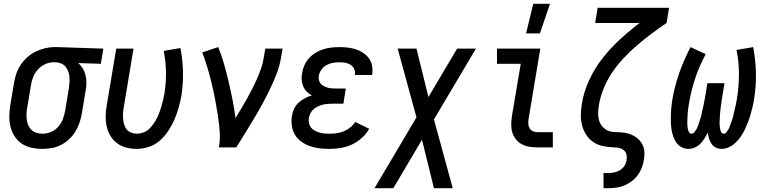

<svg xmlns="http://www.w3.org/2000/svg" viewBox="-20 -776 4040 1011"><path d="M203 8Q174 8 146 2Q118 -4 95.5 -19Q73 -34 58 -56.5Q43 -79 36 -106Q29 -133 29 -162Q29 -191 34 -221L54 -341Q58 -365 66.5 -389.5Q75 -414 89.5 -435.5Q104 -457 124 -475Q144 -493 168 -504.5Q192 -516 217 -522Q242 -528 266 -528H281L524 -520L511 -440L392 -444Q406 -432 416 -415.5Q426 -399 430.5 -380Q435 -361 435 -340.5Q435 -320 431 -299L411 -179Q407 -155 399 -131Q391 -107 377.5 -84.5Q364 -62 344.5 -43.5Q325 -25 301.5 -13Q278 -1 253 3.5Q228 8 203 8ZM205 -72Q227 -72 249 -81.5Q271 -91 287 -109Q303 -127 311 -148.5Q319 -170 323 -193L343 -313Q345 -328 346 -343Q347 -358 345.5 -372.5Q344 -387 339 -400.5Q334 -414 325.5 -424.5Q317 -435 303.5 -441Q290 -447 275 -448H261Q239 -448 217.5 -438Q196 -428 180 -410.5Q164 -393 155 -371Q146 -349 143 -327L123 -207Q120 -191 119.5 -175Q119 -159 121 -144Q123 -129 129.5 -115Q136 -101 147 -91Q158 -81 173 -76.5Q188 -72 204 -72Z M699 8Q671 8 644.5 1Q618 -6 597 -21.5Q576 -37 562 -60Q548 -83 542 -109.5Q536 -136 536.5 -164Q537 -192 542 -221L592 -520H683L631 -207Q628 -192 627.5 -177Q627 -162 628.5 -147Q630 -132 634.5 -118Q639 -104 648 -93.5Q657 -83 671 -77.5Q685 -72 701 -72Q717 -72 734 -78Q751 -84 764 -96Q777 -108 787.5 -123Q798 -138 806 -153.5Q814 -169 820 -185.5Q826 -202 830.5 -218Q835 -234 839 -250.5Q843 -267 846 -284Q855 -341 854 -397.5Q853 -454 842 -508L930 -523Q942 -462 943.5 -399Q945 -336 935 -271Q929 -240 920.5 -208.5Q912 -177 898.5 -146.5Q885 -116 866 -87Q847 -58 821.5 -35.5Q796 -13 763.5 -2.5Q731 8 699 8Z M1133 0Q1140 -44 1136.5 -87.5Q1133 -131 1126.5 -173Q1120 -215 1112 -256.5Q1104 -298 1094 -339Q1084 -380 1072 -420.5Q1060 -461 1045 -500L1129 -528Q1147 -484 1160 -438Q1173 -392 1184 -345Q1195 -298 1204.5 -250.5Q1214 -203 1220 -154Q1235 -179 1250.5 -204.5Q1266 -230 1280 -255.5Q1294 -281 1307.5 -307Q1321 -333 1332.5 -359.5Q1344 -386 1354 -413Q1364 -440 1368 -468L1377 -520H1468L1459 -468Q1452 -427 1436 -386Q1420 -345 1401 -305.5Q1382 -266 1361 -227.5Q1340 -189 1317 -151Q1294 -113 1271 -75Q1248 -37 1224 0Z M1716 8Q1689 8 1662.5 5Q1636 2 1612 -6.5Q1588 -15 1567.5 -29.5Q1547 -44 1534 -65Q1521 -86 1517 -112Q1513 -138 1517 -165Q1520 -184 1528.5 -202.5Q1537 -221 1552 -235Q1567 -249 1585 -258.5Q1603 -268 1622 -274Q1606 -282 1594.5 -294Q1583 -306 1576.5 -322Q1570 -338 1568.5 -355.5Q1567 -373 1571 -392Q1574 -412 1583 -432.5Q1592 -453 1607 -469.5Q1622 -486 1641.5 -498Q1661 -510 1682 -516.5Q1703 -523 1724 -525.5Q1745 -528 1766 -528Q1789 -528 1811 -525.5Q1833 -523 1853.5 -516.5Q1874 -510 1892 -498Q1910 -486 1922.5 -469Q1935 -452 1939 -430Q1943 -408 1940 -386L1939 -381H1849V-383Q1852 -399 1845 -413Q1838 -427 1825.5 -435Q1813 -443 1797.5 -445.5Q1782 -448 1766 -448Q1749 -448 1732 -445Q1715 -442 1699.5 -433.5Q1684 -425 1673 -410Q1662 -395 1659 -378Q1657 -367 1659 -356.5Q1661 -346 1667 -337.5Q1673 -329 1682.5 -324Q1692 -319 1702 -315.5Q1712 -312 1723 -311Q1734 -310 1745 -310H1801L1788 -230H1732Q1719 -230 1706 -229Q1693 -228 1680 -225Q1667 -222 1654.5 -216Q1642 -210 1631.5 -201Q1621 -192 1615 -180Q1609 -168 1606 -155Q1604 -141 1607 -127.5Q1610 -114 1618 -104Q1626 -94 1637.5 -88Q1649 -82 1662 -78Q1675 -74 1689 -73Q1703 -72 1717 -72Q1735 -72 1753.5 -74.5Q1772 -77 1790 -84.5Q1808 -92 1824 -104.5Q1840 -117 1850 -134L1924 -98Q1909 -71 1885 -49.5Q1861 -28 1833 -15Q1805 -2 1775 3Q1745 8 1716 8Z M1952 215 2173 -158 2074 -520H2173L2236 -265L2387 -520H2486L2265 -147L2364 215H2265L2202 -40L2051 215Z M2750 -600 2788 -756H2876L2823 -600ZM2810 0Q2788 0 2767 -3.5Q2746 -7 2728 -16.5Q2710 -26 2697 -42Q2684 -58 2678 -77Q2672 -96 2672 -118Q2672 -140 2675 -161L2722 -440H2597V-520H2825L2763 -148Q2761 -135 2762 -122.5Q2763 -110 2769 -100Q2775 -90 2786 -85Q2797 -80 2810 -80H2891V0Z M3158 215V135H3183Q3199 135 3214.5 132Q3230 129 3244.5 120Q3259 111 3268 97Q3277 83 3279 68Q3282 53 3279 39Q3276 25 3266 16Q3256 7 3242 3.5Q3228 0 3213 0Q3184 -1 3156 -6.5Q3128 -12 3105 -27.5Q3082 -43 3067 -66Q3052 -89 3045 -116Q3038 -143 3038.5 -172Q3039 -201 3044 -230V-232Q3055 -295 3083 -355.5Q3111 -416 3152.5 -469Q3194 -522 3244 -568Q3294 -614 3348 -655H3114L3127 -735H3503L3490 -655Q3450 -628 3410.5 -598.5Q3371 -569 3334 -537Q3297 -505 3263 -469Q3229 -433 3202.5 -393Q3176 -353 3158 -308.5Q3140 -264 3133 -219Q3130 -200 3129.5 -180.5Q3129 -161 3134 -143.5Q3139 -126 3150 -112Q3161 -98 3177 -90Q3193 -82 3212 -81Q3231 -80 3250.5 -79Q3270 -78 3287.5 -73Q3305 -68 3320.5 -59Q3336 -50 3348 -36.5Q3360 -23 3366.5 -6.5Q3373 10 3373.5 29Q3374 48 3370 68Q3367 88 3359 108.5Q3351 129 3337.5 147Q3324 165 3306 178.5Q3288 192 3267.5 200.5Q3247 209 3225.5 212Q3204 215 3184 215Z M3779 8Q3763 8 3749 1Q3735 -6 3726.5 -19Q3718 -32 3713.5 -47Q3709 -62 3706 -77Q3699 -62 3689.5 -47Q3680 -32 3667.5 -19Q3655 -6 3638 1Q3621 8 3605 8Q3585 8 3568.5 -1Q3552 -10 3541.5 -25Q3531 -40 3525 -57.5Q3519 -75 3516 -94Q3513 -113 3512.5 -132Q3512 -151 3512.5 -171Q3513 -191 3515 -210.5Q3517 -230 3520 -250Q3532 -321 3556.5 -391Q3581 -461 3616 -528L3696 -491Q3663 -430 3641.5 -366Q3620 -302 3609 -237Q3607 -228 3606 -219Q3605 -210 3603.5 -201Q3602 -192 3601.5 -183.5Q3601 -175 3600.5 -166Q3600 -157 3599.5 -148Q3599 -139 3599 -130.5Q3599 -122 3599.5 -113.5Q3600 -105 3602 -96.5Q3604 -88 3608 -80Q3612 -72 3621 -72Q3630 -72 3636 -79.5Q3642 -87 3646.5 -94.5Q3651 -102 3654 -110.5Q3657 -119 3660 -127Q3663 -135 3665.5 -143.5Q3668 -152 3670.5 -160Q3673 -168 3674.5 -176.5Q3676 -185 3678 -193.5Q3680 -202 3682 -210Q3684 -218 3685.5 -226.5Q3687 -235 3688.5 -243.5Q3690 -252 3692 -260L3705 -338H3795L3782 -260Q3780 -252 3779.5 -243.5Q3779 -235 3777.5 -226.5Q3776 -218 3775 -210Q3774 -202 3773 -193.5Q3772 -185 3771.5 -176.5Q3771 -168 3770.5 -160Q3770 -152 3769.5 -143.5Q3769 -135 3769 -127Q3769 -119 3770 -111Q3771 -103 3772.5 -95Q3774 -87 3778 -79.5Q3782 -72 3790 -72Q3799 -72 3805 -79.5Q3811 -87 3815.5 -95Q3820 -103 3822.5 -111Q3825 -119 3828.5 -127Q3832 -135 3834.5 -143.5Q3837 -152 3839.5 -160Q3842 -168 3843.5 -176.5Q3845 -185 3847 -193Q3849 -201 3851 -209.5Q3853 -218 3855 -226.5Q3857 -235 3858 -243Q3859 -251 3861 -260Q3871 -324 3871 -388.5Q3871 -453 3858 -513L3946 -528Q3959 -461 3960.5 -391Q3962 -321 3950 -250Q3947 -230 3942 -210.5Q3937 -191 3931.5 -171Q3926 -151 3918.5 -132Q3911 -113 3902 -94Q3893 -75 3881 -57.5Q3869 -40 3853.5 -25Q3838 -10 3818.5 -1Q3799 8 3779 8Z"/></svg>

Font: Iosevka SS18 Medium
Style: Italic
Weight: 500
Italic angle: -9°
Monospace: yes
Designer: Belleve Invis
Foundry: Belleve Invis
Version: Version 25.1.1; ttfautohint (v1.8.4)